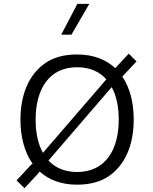

<svg xmlns="http://www.w3.org/2000/svg" viewBox="-20 -969 808 1013"><path d="M303.2 -786.1H356.9L451.2 -948.7H388.2ZM386.7 -681.6C318.8 -681.6 263.2 -666.5 219.2 -636.2C130.9 -575.7 87.9 -467.3 87.9 -337.9C87.9 -247.6 108.9 -166 151.9 -105.5L144 -99.6L67.4 -17.1L109.4 23.9L183.6 -56.2L189 -64C237.3 -20.5 302.7 5.4 386.7 5.4C454.6 5.4 510.3 -9.8 554.7 -40C642.6 -100.6 685.5 -208.5 685.5 -337.9C685.5 -426.3 666 -504.9 625.5 -564.9L700.2 -645L659.2 -686L587.9 -609.4C539.6 -654.8 472.7 -681.6 386.7 -681.6ZM386.7 -614.3C453.6 -614.3 505.4 -590.8 541 -550.3L206.5 -162.6C180.7 -209 168 -267.1 168 -337.9C168 -500.5 240.2 -614.3 386.7 -614.3ZM606.4 -337.9C606.4 -175.8 534.2 -61.5 386.7 -61.5C322.3 -61.5 271.5 -83.5 235.8 -122.1L569.3 -509.3C594.2 -463.9 606.4 -406.7 606.4 -337.9Z"/></svg>

Font: Estedad Regular
Style: Regular
Weight: 400
Designer: Amin Abedi
Version: Version 7.3